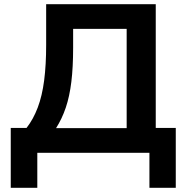

<svg xmlns="http://www.w3.org/2000/svg" viewBox="-20 -725 893 911"><path d="M31 166V-118H106Q138 -159 159 -214.5Q180 -270 189.5 -343.5Q199 -417 199 -512V-705H719V-118H814V166H689V0H157V166ZM246 -117H581V-588H327V-499Q327 -406 318.5 -336.5Q310 -267 292 -214Q274 -161 246 -117Z"/></svg>

Font: Nunito Sans 7pt
Style: Bold
Weight: 700
Designer: Vernon Adams
Foundry: Vernon Adams
Version: Version 3.101;gftools[0.9.27]